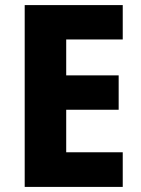

<svg xmlns="http://www.w3.org/2000/svg" viewBox="-20 -734 552 754"><path d="M462 0V-136H240V-303H446V-438H240V-579H462V-714H77V0Z"/></svg>

Font: Noto Sans Gujarati UI SemiCondensed ExtraBold
Style: Regular
Weight: 800
Width: 4
Designer: Jelle Bosma - Monotype Design Team, Universal Thirst
Foundry: Monotype Imaging Inc.
Version: Version 2.106